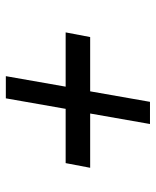

<svg xmlns="http://www.w3.org/2000/svg" viewBox="42 -659 534 658"><g transform="rotate(90 309.0 -330.0)"><path d="M241 -83 277 -288H91L107 -372H293L329 -577H405L369 -372H555L539 -288H353L317 -83Z"/></g></svg>

Font: Hermit LightItalic
Style: Regular
Weight: 300
Italic angle: -10°
Designer: Pablo Caro
Version: Version 2.000;PS 002.000;hotconv 1.0.88;makeotf.lib2.5.64775